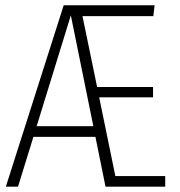

<svg xmlns="http://www.w3.org/2000/svg" viewBox="-20 -704 678 724"><path d="M415 -40H603V0H377.9L339.8 -188H106L47.9 0H2L220.2 -684.1H563L558.1 -643.1H291L346.2 -376H557.1V-336.9H354ZM118.2 -228H332L247.1 -646Z"/></svg>

Font: Fira Sans Compressed ExtraLight
Style: Regular
Weight: 250
Width: 1
Designer: Carrois Corporate & Edenspiekermann AG
Foundry: Carrois Corporate GbR & Edenspiekermann AG
Version: Version 4.203;PS 004.203;hotconv 1.0.88;makeotf.lib2.5.64775